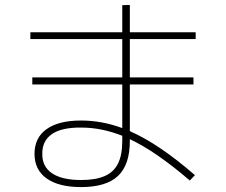

<svg xmlns="http://www.w3.org/2000/svg" viewBox="-20 -763 904 769"><path d="M118.2 -146.5Q118.2 -211.4 166.5 -245.8Q214.8 -280.3 304.7 -280.3Q387.7 -280.3 469.7 -250V-424.8H109.4V-453.1H469.7V-606.4H101.6V-633.8H469.7V-742.2L500 -743.2V-633.8H763.7V-606.4H500V-453.1H754.9V-424.8H500V-237.8Q559.6 -211.4 623.5 -168.2Q687.5 -125 760.7 -61.5L740.2 -40Q605 -156.2 500 -205.6V-198.2Q500 -103 452.6 -58.3Q405.3 -13.7 304.7 -13.7Q215.3 -13.7 166.7 -48.3Q118.2 -83 118.2 -146.5ZM304.7 -42Q363.8 -42 399.9 -58.1Q436 -74.2 452.9 -108.4Q469.7 -142.6 469.7 -198.2V-219.2Q385.3 -252.4 304.7 -252Q227.5 -252.9 188.2 -226.1Q148.9 -199.2 149.4 -147.5Q148.4 -96.2 188.2 -69.1Q228 -42 304.7 -42Z"/></svg>

Font: Pretendard GOV Thin
Style: Regular
Weight: 100
Designer: Base glyphs from Inter by Rasmus Andersson; Hangeul glyphs from Noto Sans CJK(Source Han Sans) by Jang Soo-young and Kan
Foundry: Kil Hyung-jin
Version: Version 1.309